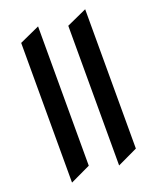

<svg xmlns="http://www.w3.org/2000/svg" viewBox="-165 -819 912 1114"><g transform="rotate(-20 291.0 -262.5)"><path d="M83.2 197.2V-665.4L208 -722V138.2ZM374 197.2V-665.4L498.8 -722V138.2Z"/></g></svg>

Font: Overpass
Style: Regular
Weight: 400
Designer: Delve Withrington, Dave Bailey, Thomas Jockin
Foundry: Delve Fonts LLC
Version: Version 4.000